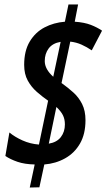

<svg xmlns="http://www.w3.org/2000/svg" viewBox="-20 -779 476 858"><path d="M135 -44Q90 -45 58 -56Q26 -67 4 -82L22 -187Q46 -167 80.5 -151.5Q115 -136 154 -133L195 -329Q169 -347 144.5 -368.5Q120 -390 104 -419Q88 -448 88 -489Q88 -552 113 -593.5Q138 -635 179 -656.5Q220 -678 270 -682L286 -759H329L314 -682Q357 -679 385.5 -668Q414 -657 436 -642L390 -554Q368 -569 344.5 -579.5Q321 -590 294 -593L255 -408Q283 -388 307.5 -366Q332 -344 347 -314Q362 -284 362 -242Q362 -180 337.5 -137.5Q313 -95 271 -71.5Q229 -48 178 -44L156 58L113 59ZM251 -592Q215 -586 197.5 -562.5Q180 -539 180 -506Q180 -470 218 -436ZM198 -137Q234 -143 252 -166.5Q270 -190 270 -223Q270 -246 261.5 -263.5Q253 -281 232 -301Z"/></svg>

Font: Noto Sans ExtraCondensed SemiBold
Style: Italic
Weight: 600
Width: 2
Italic angle: -12°
Designer: Monotype Design Team
Foundry: Monotype Imaging Inc.
Version: Version 2.013; ttfautohint (v1.8.4.7-5d5b)